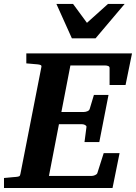

<svg xmlns="http://www.w3.org/2000/svg" viewBox="-35 -937 678 957"><path d="M590.8 -513.2H511.2V-598.1Q511.2 -605.5 503.7 -608.2Q496.1 -610.8 487.8 -610.8H315.9L271 -378.9H383.8Q391.6 -378.9 400.6 -382.6Q409.7 -386.2 412.1 -394L433.1 -463.9H505.9L460 -229H386.2L396 -304.2Q396.5 -307.1 394.5 -309.6Q392.6 -312 389.2 -314Q385.7 -315.9 381.6 -316.9Q377.4 -317.9 374 -317.9H258.8L209 -60.1H421.9Q429.7 -60.1 438.7 -64Q447.8 -67.9 450.2 -74.2L481.9 -173.8H561L525.9 0H-15.1V-49.8Q-3.9 -50.8 7.1 -51.8Q18.1 -52.7 26.4 -53.7Q36.1 -54.7 44.9 -55.2Q56.2 -56.2 60.8 -58.6Q65.4 -61 66.9 -70.8L170.9 -601.1Q173.3 -609.9 168 -612.5Q162.6 -615.2 152.8 -616.2Q144 -616.7 134.8 -617.7Q126.5 -618.7 116.2 -619.4Q106 -620.1 96.2 -621.1V-670.9H623ZM441.4 -746.1H323.2L246.1 -917.5H329.1L398.4 -823.2L503.4 -917.5H586.4Z"/></svg>

Font: Charis SIL Am
Style: Bold Italic
Weight: 700
Italic angle: -11°
Foundry: SIL International
Version: Version 5.000